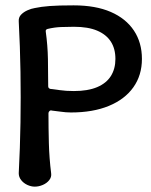

<svg xmlns="http://www.w3.org/2000/svg" viewBox="-20 -697 563 717"><path d="M110 0Q96 0 82 -6.5Q68 -13 59 -24.5Q50 -36 50 -50Q55 -145 56.5 -239.5Q58 -334 56.5 -428.5Q55 -523 50 -617Q49 -632 58.5 -642Q68 -652 82.5 -658.5Q97 -665 110 -667Q133 -672 165.5 -674.5Q198 -677 255 -677Q337 -677 393.5 -652.5Q450 -628 480 -583Q510 -538 510 -477Q510 -416 478 -371Q446 -326 386.5 -301.5Q327 -277 245 -277Q226 -277 206 -280Q186 -283 174 -284Q169 -286 165 -282.5Q161 -279 161 -274Q161 -218 162.5 -162Q164 -106 171 -50Q173 -36 164 -24.5Q155 -13 140 -6.5Q125 0 110 0ZM158 -589Q154 -588 152 -585.5Q150 -583 151 -578Q158 -528 159 -476.5Q160 -425 160 -375Q160 -367 168 -365Q179 -364 202.5 -360.5Q226 -357 256 -357Q308 -357 342.5 -371.5Q377 -386 394 -413Q411 -440 411 -477Q411 -515 394 -541.5Q377 -568 343 -582.5Q309 -597 256 -597Q232 -597 207.5 -596Q183 -595 158 -589Z"/></svg>

Font: Winky Sans
Style: Regular
Weight: 400
Designer: Simon Atzbach
Foundry: typofactur
Version: Version 1.205